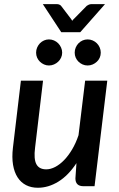

<svg xmlns="http://www.w3.org/2000/svg" viewBox="-20 -900 576 928"><path d="M37 0ZM188 -510 149.5 -186Q142.5 -131.5 155.8 -106.5Q169 -81.5 203.5 -81.5Q224.5 -81.5 247 -93.2Q269.5 -105 290.2 -126.5Q311 -148 329 -178.5Q347 -209 359.5 -246.5L391.5 -510H498.5L437 0H383.5Q344.5 0 344.5 -38L349.5 -111.5Q310.5 -52 262.2 -22.2Q214 7.5 163 7.5Q131 7.5 106 -5.2Q81 -18 65 -42.8Q49 -67.5 43 -103.5Q37 -139.5 42.5 -186L81 -510ZM187 -880H255.5Q262 -880 267.2 -877.5Q272.5 -875 275 -872L321.5 -811Q323.5 -808.5 325.2 -805.8Q327 -803 329 -799.5Q331.5 -803 334.2 -805.8Q337 -808.5 339.5 -811L399.5 -872Q403.5 -875 409.5 -877.5Q415.5 -880 421.5 -880H487.5L368 -744.5H276ZM467 -645.5Q467 -632.5 462 -621.2Q457 -610 448.2 -601.8Q439.5 -593.5 428 -588.5Q416.5 -583.5 403.5 -583.5Q390.5 -583.5 379.2 -588.5Q368 -593.5 359.5 -601.8Q351 -610 346 -621.2Q341 -632.5 341 -645.5Q341 -658.5 346 -670.2Q351 -682 359.5 -690.8Q368 -699.5 379.2 -704.5Q390.5 -709.5 403.5 -709.5Q416.5 -709.5 428 -704.5Q439.5 -699.5 448.2 -690.8Q457 -682 462 -670.2Q467 -658.5 467 -645.5ZM280.5 -645.5Q280.5 -632.5 275.2 -621.2Q270 -610 261.2 -601.8Q252.5 -593.5 241 -588.5Q229.5 -583.5 216.5 -583.5Q204 -583.5 192.8 -588.5Q181.5 -593.5 173 -601.8Q164.5 -610 159.5 -621.2Q154.5 -632.5 154.5 -645.5Q154.5 -658.5 159.5 -670.2Q164.5 -682 173 -690.8Q181.5 -699.5 192.8 -704.5Q204 -709.5 216.5 -709.5Q229.5 -709.5 241 -704.5Q252.5 -699.5 261.2 -690.8Q270 -682 275.2 -670.2Q280.5 -658.5 280.5 -645.5Z"/></svg>

Font: Lato Semibold
Style: Italic
Weight: 600
Italic angle: -7°
Designer: Lukasz Dziedzic
Foundry: tyPoland Lukasz Dziedzic
Version: Version 2.006; 2014-01-15